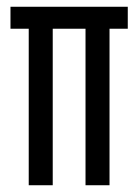

<svg xmlns="http://www.w3.org/2000/svg" viewBox="-20 -548 409 568"><path d="M65 0V-463H11V-528H358V-463H304V0H233V-463H136V0Z"/></svg>

Font: Bricolage Grotesque 48pt Condensed Light
Style: Regular
Weight: 300
Width: 3
Designer: Mathieu Triay
Foundry: Atelier Triay
Version: Version 1.000; ttfautohint (v1.8.4.7-5d5b);gftools[0.9.32]